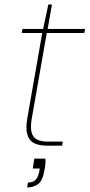

<svg xmlns="http://www.w3.org/2000/svg" viewBox="-20 -645 397 850"><path d="M190 0Q154 0 131.5 -11Q109 -22 101 -49Q93 -76 101 -122L167 -499H76L80 -517H171L194 -625H210L191 -517H357L353 -499H187L121 -122Q111 -67 127 -42.5Q143 -18 193 -18H258L255 0ZM100 185 104 163Q128 163 139 149.5Q150 136 154 113L156 101H125L132 57H181Q182 67 181 80Q180 93 177 107Q169 156 148 170.5Q127 185 100 185Z"/></svg>

Font: DM Sans 11pt Thin
Style: Italic
Weight: 250
Italic angle: -10°
Version: Version 4.004;gftools[0.9.30]